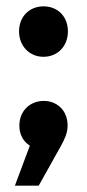

<svg xmlns="http://www.w3.org/2000/svg" viewBox="-20 -467 273 605"><path d="M117 -288C162 -288 194 -322 194 -368C194 -415 162 -447 117 -447C73 -447 40 -415 40 -368C40 -322 73 -288 117 -288ZM118 -149C74 -149 41 -117 41 -71C41 -45 52 -22 74 -8L27 118H102L173 -9C183 -28 193 -47 193 -71C193 -121 158 -149 118 -149Z"/></svg>

Font: Juman SemiBold
Style: Regular
Weight: 600
Designer: Bandar Raffah (Arabic) Julieta Ulanovsky (Latin)
Foundry: Caramella
Version: Version 5.022;PS 005.022;hotconv 1.0.88;makeotf.lib2.5.64775